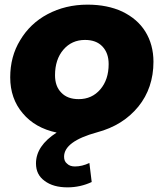

<svg xmlns="http://www.w3.org/2000/svg" viewBox="-20 -571 705 827"><path d="M357 -551C414 -551 464 -541 507 -521C550 -500 583 -472 606 -435C629 -398 641 -354 641 -305C641 -230 619 -165 576 -112C532 -58 473 -21 398 -1C303 25 256 60 256 104C256 117 260 127 269 134C277 142 288 146 303 146C323 146 344 141 365 131L375 213C343 228 308 236 271 236C230 236 197 227 172 208C147 190 135 165 135 133C135 82 165 38 224 0C162 -13 113 -41 78 -83C42 -125 24 -177 24 -238C24 -297 38 -351 67 -398C95 -445 134 -483 185 -510C236 -537 293 -551 357 -551ZM319 -144C357 -144 388 -158 412 -186C436 -214 448 -250 448 -295C448 -327 439 -352 421 -371C403 -390 378 -399 346 -399C308 -399 277 -385 253 -357C229 -329 217 -292 217 -247C217 -215 226 -190 244 -172C262 -153 287 -144 319 -144Z"/></svg>

Font: My Font
Style: Italic
Weight: 500
Designer: Julieta Ulanovsky
Foundry: Julieta Ulanovsky
Version: ""